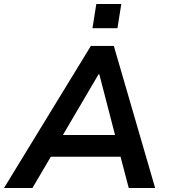

<svg xmlns="http://www.w3.org/2000/svg" viewBox="-48 -933 841 953"><path d="M-28 0 403 -705H517L722 0H591L540 -194L585 -155H167L226 -192L113 0ZM441 -564 249 -237 229 -263H559L530 -236L445 -564ZM411 -793 430 -913H554L535 -793Z"/></svg>

Font: Nunito Sans 9pt
Style: Bold Italic
Weight: 700
Italic angle: -9°
Version: Version 3.101;gftools[0.9.27]